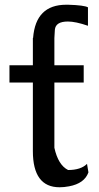

<svg xmlns="http://www.w3.org/2000/svg" viewBox="-20 -773 417 812"><path d="M348 -80Q322 -54 268 -54Q226 -75 210 -148V-424H334V-497H210V-612Q211 -633 212 -647Q215 -682 267 -682Q300 -682 352 -664V-742Q336 -751 268 -753H260Q131 -753 120 -613L119 -612V-497H20V-424H119V-134Q119 19 232 19Q251 19 272 15Q337 3 354 -44Z"/></svg>

Font: Sawarabi Gothic
Style: Regular
Weight: 400
Designer: mshio (mshio@users.sourceforge.jp)
Version: Version 20141215